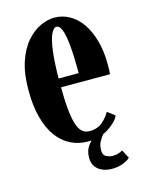

<svg xmlns="http://www.w3.org/2000/svg" viewBox="-105 -596 617 809"><g transform="rotate(-15 203.0 -192.0)"><path d="M214 10Q174 10 140 -6.8Q106 -23.5 80.8 -57.2Q55.5 -91 41.5 -142.5Q27.5 -194 27.5 -263.5Q27.5 -336 44.8 -387Q62 -438 90 -469.8Q118 -501.5 149.8 -516.2Q181.5 -531 211 -531Q246 -531 276.5 -514.2Q307 -497.5 329.8 -465Q352.5 -432.5 365.5 -386.2Q378.5 -340 378.5 -280.5Q378.5 -270.5 378.2 -260.2Q378 -250 377 -240H156V-278.5H250.5Q250.5 -356 245.8 -402.5Q241 -449 232.2 -470.2Q223.5 -491.5 211 -491.5Q198 -491.5 187.2 -469.8Q176.5 -448 169.8 -397.8Q163 -347.5 163 -260.5Q163 -195 166.8 -151Q170.5 -107 178.8 -80.2Q187 -53.5 200 -42Q213 -30.5 231.5 -30.5Q268.5 -30.5 290.8 -51Q313 -71.5 322.5 -90.5L355 -66Q342.5 -38.5 304 -14.2Q265.5 10 214 10ZM284 147.5Q261 147.5 242 140Q223 132.5 211.8 116.8Q200.5 101 200.5 77.5Q200.5 49.5 213 30.2Q225.5 11 242.2 -1.2Q259 -13.5 271 -20.5L287 -7.5Q276 6 266.8 21.5Q257.5 37 257.5 61.5Q257.5 81.5 272 88.5Q286.5 95.5 299 95.5Q311.5 95.5 323.2 92.2Q335 89 343 83.5L362.5 120.5Q349.5 132.5 328.8 140Q308 147.5 284 147.5Z"/></g></svg>

Font: Imbue Thin 10pt ExtraBold
Style: Regular
Weight: 800
Version: Version 1.102